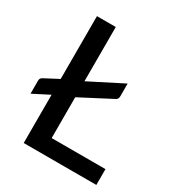

<svg xmlns="http://www.w3.org/2000/svg" viewBox="-171 -830 873 941"><g transform="rotate(30 265.0 -359.0)"><path d="M514 -89.5V0H103V-273L11 -226V-300Q11 -314.5 24 -321L103 -362.5V-718H209.5V-411L398.5 -507V-435Q398.5 -417 384 -411.5L209.5 -320.5V-89.5Z"/></g></svg>

Font: Lato 2
Style: Regular
Weight: 500
Designer: Lukasz Dziedzic with Adam Twardoch and Botio Nikoltchev
Foundry: tyPoland Lukasz Dziedzic
Version: Version 2.015; 2015-08-06; http://www.latofonts.com/